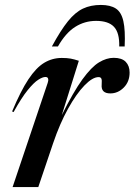

<svg xmlns="http://www.w3.org/2000/svg" viewBox="-20 -757 544 777"><path d="M173 -421.5Q176.5 -431 174.8 -438.2Q173 -445.5 164 -445.5Q152.5 -445.5 134.8 -434.2Q117 -423 92 -392.2Q67 -361.5 35 -303.5L29 -306Q63.5 -388.5 94.8 -435.8Q126 -483 158.8 -502.8Q191.5 -522.5 230 -522.5Q251.5 -522.5 266.2 -519.8Q281 -517 299 -511L230 -291Q277 -385.5 313.5 -435.8Q350 -486 380.5 -504.5Q411 -523 440 -523Q473 -523 488.8 -506.8Q504.5 -490.5 504.5 -463.5Q504.5 -426.5 481 -402.8Q457.5 -379 426.5 -379Q388 -379 391.5 -415Q393 -433.5 390 -439.2Q387 -445 379 -445Q354.5 -445 321.8 -411.2Q289 -377.5 255.5 -317.2Q222 -257 195 -177.5L135 0H31ZM369 -672.5Q322.5 -672.5 284 -648Q245.5 -623.5 214.5 -569H190Q225.5 -634.5 255 -671Q284.5 -707.5 315.8 -722.2Q347 -737 388 -737Q426.5 -737 448.8 -722.5Q471 -708 479.2 -671.5Q487.5 -635 484.5 -569H462.5Q464 -624 441.5 -648.2Q419 -672.5 369 -672.5Z"/></svg>

Font: Newsreader 72pt Medium
Style: Italic
Weight: 500
Italic angle: -17°
Designer: Hugues Gentile
Foundry: Production Type
Version: Version 1.003; ttfautohint (v1.8.3)